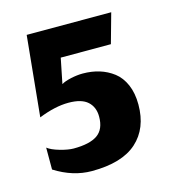

<svg xmlns="http://www.w3.org/2000/svg" viewBox="-71 -449 456 514"><g transform="rotate(-15 157.5 -192.5)"><path d="M122.7 6.7Q206.3 6.7 247.5 -30.3Q288.7 -67.3 288.7 -133.3Q288.7 -165 278.5 -188.5Q268.3 -212 250.7 -225.5Q233 -239 211.8 -245.5Q190.7 -252 165.7 -252Q150.7 -252 133 -248.2Q115.3 -244.3 106.3 -238.7L120.3 -308.3H259.3L282.3 -390.7H48L26 -168Q71.7 -186.3 108.7 -186.3Q145 -186.3 161.8 -171Q178.7 -155.7 178.7 -129.3Q178.7 -94.3 157.2 -79.3Q135.7 -64.3 91 -64.3Q76 -64.3 53.3 -70.8Q30.7 -77.3 20.3 -85.7V-25Q70.3 6.7 122.7 6.7Z"/></g></svg>

Font: Jomhuria
Style: Regular
Weight: 400
Designer: Arabic design by Kourosh Beigpour, Latin design by Eben Sorkin, engineering by Lasse Fister and Khaled Hosney
Version: Version 1.0000